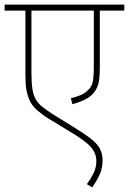

<svg xmlns="http://www.w3.org/2000/svg" viewBox="-20 -642 558 831"><path d="M518 -596H412V-354Q412 -310 407.5 -286.5Q403 -263 388 -243Q374 -224 348.5 -211.5Q323 -199 293 -191L287 -217Q308 -222 327 -229.5Q346 -237 359 -250Q375 -264 380.5 -284.5Q386 -305 386 -352V-596H116V-330Q116 -286 120 -258.5Q124 -231 134.5 -212.5Q145 -194 164 -179Q183 -164 213 -145L294 -95Q343 -65 371.5 -43Q400 -21 412 1Q424 23 424 52Q424 85 412 112Q400 139 379 169L356 155Q373 132 385 107.5Q397 83 397 55Q397 21 372.5 -6.5Q348 -34 280 -74L188 -130Q169 -141 142.5 -163.5Q116 -186 105 -215Q98 -232 94 -254Q90 -276 90 -322V-596H0V-622H518Z"/></svg>

Font: Noto Sans Thin
Style: Italic
Weight: 100
Italic angle: -12°
Designer: Monotype Design Team
Foundry: Monotype Imaging Inc.
Version: Version 2.013; ttfautohint (v1.8.4.7-5d5b)